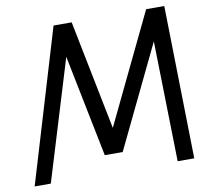

<svg xmlns="http://www.w3.org/2000/svg" viewBox="-78 -783 909 866"><g transform="rotate(-10 376.5 -350.0)"><path d="M222 -700 12 0H86L254 -551L348 -84H430L655 -551L667 0H743L729 -700H646L405 -199L305 -700Z"/></g></svg>

Font: Unageo
Style: Regular-Italic
Weight: 400
Designer: Richard Sepsi
Foundry: Richard Sepsi
Version: Version 2.000